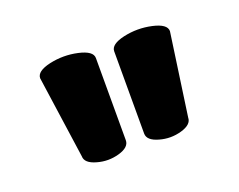

<svg xmlns="http://www.w3.org/2000/svg" viewBox="-58 -789 576 463"><g transform="rotate(-20 230.0 -557.5)"><path d="M208 -663V-452Q208 -434 180 -426Q166 -422 152 -422Q138 -422 124 -426Q95 -434 95 -452L65 -663Q65 -681 100 -689Q118 -693 136 -693Q154 -693 172 -689Q208 -681 208 -663ZM284 -426Q255 -434 255 -452V-663Q255 -681 290 -689Q308 -693 326 -693Q344 -693 362 -689Q398 -681 398 -663L368 -452Q368 -434 340 -426Q326 -422 312 -422Q298 -422 284 -426Z"/></g></svg>

Font: Lilita One Rus
Style: Regular
Weight: 400
Designer: Juan Montoreano
Foundry: Juan Montoreano
Version: Version 1.002